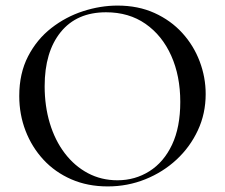

<svg xmlns="http://www.w3.org/2000/svg" viewBox="-20 -656 806 688"><path d="M366 12Q294 12 235.5 -13.5Q177 -39 135.5 -84Q94 -129 71.5 -187.5Q49 -246 49 -312Q49 -393 80.5 -454Q112 -515 164 -555.5Q216 -596 278 -616Q340 -636 401 -636Q475 -636 533.5 -609.5Q592 -583 633 -538Q674 -493 695.5 -436Q717 -379 717 -319Q717 -249 689 -189Q661 -129 612.5 -84Q564 -39 500.5 -13.5Q437 12 366 12ZM401 -10Q464 -10 515.5 -42.5Q567 -75 596.5 -137.5Q626 -200 626 -291Q626 -384 593.5 -456.5Q561 -529 501.5 -570.5Q442 -612 360 -612Q255 -612 197.5 -541Q140 -470 140 -347Q140 -276 158.5 -214.5Q177 -153 212 -107Q247 -61 295 -35.5Q343 -10 401 -10Z"/></svg>

Font: Cormorant Medium
Style: Regular
Weight: 500
Designer: Christian Thalmann (Catharsis Fonts)
Foundry: Catharsis Fonts
Version: Version 4.000